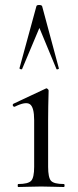

<svg xmlns="http://www.w3.org/2000/svg" viewBox="-20 -750 312 770"><path d="M216 -476Q217 -474 214 -473Q207 -470 206 -474L138 -638L69 -474Q69 -472 66 -472Q63 -472 60.5 -473.5Q58 -475 58 -476L126 -725Q127 -730 137 -730Q147 -730 149 -725ZM53 0Q51 0 51 -6Q51 -12 53 -12Q93 -12 105 -25Q117 -38 117 -81V-268Q117 -320 100 -332Q83 -344 39 -322Q36 -321 33.5 -323.5Q31 -326 31 -329Q31 -332 34 -334L164 -395Q167 -397 171 -393.5Q175 -390 175 -387Q175 -383 174.5 -366.5Q174 -350 173.5 -323.5Q173 -297 173 -269V-81Q173 -38 184.5 -25Q196 -12 236 -12Q239 -12 239 -6Q239 0 236 0Q225 0 194.5 -1Q164 -2 145 -2Q126 -2 95 -1Q64 0 53 0Z"/></svg>

Font: Cormorant
Style: Regular
Weight: 400
Designer: Christian Thalmann (Catharsis Fonts)
Version: Version 1.000;PS 001.000;hotconv 1.0.70;makeotf.lib2.5.58329